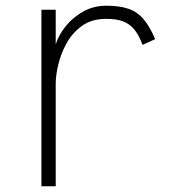

<svg xmlns="http://www.w3.org/2000/svg" viewBox="-20 -652 640 672"><path d="M125 0V-618H175V-497Q186 -531 211 -561.5Q236 -592 272 -612Q308 -632 352 -632Q398 -632 429 -621.5Q460 -611 482 -585.5Q504 -560 523 -515L479 -495Q466 -530 449.5 -549.5Q433 -569 410 -577.5Q387 -586 352 -586Q301 -586 267 -561.5Q233 -537 213 -500.5Q193 -464 184 -426Q175 -388 175 -360V0Z"/></svg>

Font: Victor Mono Thin
Style: Regular
Weight: 100
Monospace: yes
Designer: Rune Bjørnerås
Version: Version 1.561;gftools[0.9.30]